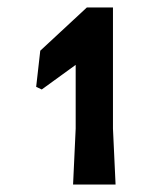

<svg xmlns="http://www.w3.org/2000/svg" viewBox="-20 -907 420 515"><path d="M88 -771 213 -887H283V-562L290 -412H176L183 -562V-733L92 -667L77 -674Z"/></svg>

Font: Farro
Style: Regular
Weight: 400
Designer: Aceler Chua
Foundry: Grayscale Limited
Version: Version 1.101